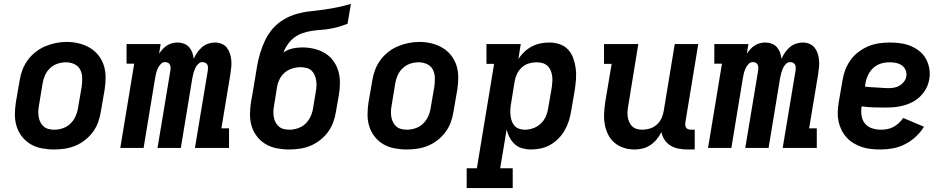

<svg xmlns="http://www.w3.org/2000/svg" viewBox="-20 -755 4840 980"><path d="M255 8Q224 8 193 2Q162 -4 136.5 -19Q111 -34 92.5 -57.5Q74 -81 65 -109.5Q56 -138 56 -169.5Q56 -201 61 -233L80 -343Q84 -370 94 -397Q104 -424 121 -447.5Q138 -471 161.5 -489.5Q185 -508 211.5 -519Q238 -530 265.5 -535.5Q293 -541 321 -541Q353 -541 383 -533.5Q413 -526 438.5 -511Q464 -496 482.5 -472.5Q501 -449 510 -420.5Q519 -392 519 -360.5Q519 -329 514 -297L495 -187Q491 -160 481.5 -133Q472 -106 455 -82.5Q438 -59 414.5 -40.5Q391 -22 364.5 -11Q338 0 310 4Q282 8 255 8ZM257 -93Q279 -93 301 -100.5Q323 -108 339.5 -124Q356 -140 365.5 -161Q375 -182 378 -203L397 -313Q400 -336 399.5 -358.5Q399 -381 389 -400Q379 -419 359 -428Q339 -437 316 -437Q294 -437 272.5 -429.5Q251 -422 234.5 -406Q218 -390 209 -369Q200 -348 197 -327L179 -217Q176 -202 175.5 -187Q175 -172 177.5 -157.5Q180 -143 186.5 -130.5Q193 -118 203.5 -109Q214 -100 228 -96.5Q242 -93 257 -93Z M594 0 665 -430H626V-530H800L792 -481Q800 -493 810 -504Q820 -515 832.5 -523Q845 -531 859 -534.5Q873 -538 886 -538Q903 -538 919 -532Q935 -526 945.5 -514Q956 -502 961.5 -486.5Q967 -471 969 -455Q976 -471 986.5 -486.5Q997 -502 1011 -514Q1025 -526 1042.5 -532Q1060 -538 1077 -538Q1095 -538 1111 -531.5Q1127 -525 1137.5 -512Q1148 -499 1153.5 -482.5Q1159 -466 1160.5 -448.5Q1162 -431 1160.5 -413Q1159 -395 1156 -377L1110 -100H1149V0H975L1041 -397Q1042 -405 1041.5 -412.5Q1041 -420 1037.5 -426Q1034 -432 1027 -435Q1020 -438 1013 -438Q1001 -438 991 -428Q981 -418 976 -406Q971 -394 967.5 -382Q964 -370 962 -358L903 0H784L850 -397Q851 -405 850.5 -412.5Q850 -420 846.5 -426Q843 -432 836.5 -435Q830 -438 822 -438Q810 -438 800.5 -428Q791 -418 785.5 -406Q780 -394 777 -382Q774 -370 772 -358L713 0Z M1455 8Q1424 8 1393 2Q1362 -4 1336.5 -19Q1311 -34 1292.5 -57.5Q1274 -81 1265 -109.5Q1256 -138 1256 -169.5Q1256 -201 1261 -233L1276 -318Q1277 -326 1278 -333.5Q1279 -341 1281 -349Q1286 -383 1292 -416.5Q1298 -450 1308 -484Q1318 -518 1334 -551Q1350 -584 1374 -611Q1398 -638 1430 -656.5Q1462 -675 1496 -684.5Q1530 -694 1564.5 -697.5Q1599 -701 1634 -706Q1669 -711 1703 -718Q1737 -725 1771 -735L1754 -634Q1732 -625 1709.5 -618.5Q1687 -612 1664 -608Q1641 -604 1618 -602.5Q1595 -601 1572 -597.5Q1549 -594 1526 -586.5Q1503 -579 1483.5 -564.5Q1464 -550 1449.5 -529.5Q1435 -509 1427 -487Q1448 -502 1473 -507.5Q1498 -513 1522 -513Q1553 -513 1583 -506Q1613 -499 1638 -484Q1663 -469 1680.5 -445.5Q1698 -422 1706.5 -393.5Q1715 -365 1715 -334Q1715 -303 1710 -272L1695 -187Q1691 -160 1681.5 -133Q1672 -106 1655 -82.5Q1638 -59 1614.5 -40.5Q1591 -22 1564.5 -11Q1538 0 1510 4Q1482 8 1455 8ZM1457 -93Q1479 -93 1501 -100.5Q1523 -108 1539.5 -124Q1556 -140 1565.5 -161Q1575 -182 1578 -203L1592 -288Q1595 -303 1595.5 -318Q1596 -333 1593.5 -347Q1591 -361 1585 -374Q1579 -387 1568.5 -396Q1558 -405 1543.5 -408.5Q1529 -412 1514 -412Q1493 -412 1472 -405.5Q1451 -399 1434 -385Q1417 -371 1407 -350.5Q1397 -330 1394 -310L1379 -217Q1376 -202 1375.5 -187Q1375 -172 1377.5 -157.5Q1380 -143 1386.5 -130.5Q1393 -118 1403.5 -109Q1414 -100 1428 -96.5Q1442 -93 1457 -93Z M2055 8Q2024 8 1993 2Q1962 -4 1936.5 -19Q1911 -34 1892.5 -57.5Q1874 -81 1865 -109.5Q1856 -138 1856 -169.5Q1856 -201 1861 -233L1880 -343Q1884 -370 1894 -397Q1904 -424 1921 -447.5Q1938 -471 1961.5 -489.5Q1985 -508 2011.5 -519Q2038 -530 2065.5 -535.5Q2093 -541 2121 -541Q2153 -541 2183 -533.5Q2213 -526 2238.5 -511Q2264 -496 2282.5 -472.5Q2301 -449 2310 -420.5Q2319 -392 2319 -360.5Q2319 -329 2314 -297L2295 -187Q2291 -160 2281.5 -133Q2272 -106 2255 -82.5Q2238 -59 2214.5 -40.5Q2191 -22 2164.5 -11Q2138 0 2110 4Q2082 8 2055 8ZM2057 -93Q2079 -93 2101 -100.5Q2123 -108 2139.5 -124Q2156 -140 2165.5 -161Q2175 -182 2178 -203L2197 -313Q2200 -336 2199.5 -358.5Q2199 -381 2189 -400Q2179 -419 2159 -428Q2139 -437 2116 -437Q2094 -437 2072.5 -429.5Q2051 -422 2034.5 -406Q2018 -390 2009 -369Q2000 -348 1997 -327L1979 -217Q1976 -202 1975.5 -187Q1975 -172 1977.5 -157.5Q1980 -143 1986.5 -130.5Q1993 -118 2003.5 -109Q2014 -100 2028 -96.5Q2042 -93 2057 -93Z M2362 205V104H2414L2502 -429H2463V-530H2638L2626 -454Q2639 -474 2656.5 -490.5Q2674 -507 2695 -518Q2716 -529 2738.5 -533.5Q2761 -538 2783 -538Q2811 -538 2836.5 -529.5Q2862 -521 2879.5 -502Q2897 -483 2906 -458Q2915 -433 2918.5 -406.5Q2922 -380 2920 -352.5Q2918 -325 2914 -297L2895 -187Q2891 -162 2883.5 -138Q2876 -114 2863 -91Q2850 -68 2831 -48.5Q2812 -29 2789 -16Q2766 -3 2741 2.5Q2716 8 2691 8Q2668 8 2646 2Q2624 -4 2608 -18.5Q2592 -33 2581.5 -52.5Q2571 -72 2566 -94L2533 104H2597V205ZM2659 -93Q2680 -93 2701.5 -100.5Q2723 -108 2740 -124Q2757 -140 2766 -161Q2775 -182 2778 -203L2797 -313Q2799 -328 2799.5 -343Q2800 -358 2797.5 -372Q2795 -386 2789 -399Q2783 -412 2772 -421Q2761 -430 2747 -433.5Q2733 -437 2718 -437Q2698 -437 2678.5 -431Q2659 -425 2643.5 -411Q2628 -397 2619 -378Q2610 -359 2607 -340L2589 -230Q2586 -214 2585 -198.5Q2584 -183 2585.5 -168Q2587 -153 2591.5 -139Q2596 -125 2605.5 -114Q2615 -103 2629 -98Q2643 -93 2659 -93Z M3219 8Q3190 8 3163.5 -0.5Q3137 -9 3116.5 -26.5Q3096 -44 3084 -68Q3072 -92 3067 -119.5Q3062 -147 3063.5 -175.5Q3065 -204 3069 -233L3102 -429H3063V-530H3238L3187 -217Q3184 -202 3183 -187.5Q3182 -173 3184 -159Q3186 -145 3191.5 -132.5Q3197 -120 3206.5 -110.5Q3216 -101 3229.5 -97Q3243 -93 3258 -93Q3278 -93 3297.5 -99Q3317 -105 3332.5 -119Q3348 -133 3356.5 -152Q3365 -171 3368 -190L3424 -530H3544L3478 -129Q3477 -121 3478 -114Q3479 -107 3483 -102Q3487 -97 3493.5 -95Q3500 -93 3508 -93H3526V8H3491Q3468 8 3445.5 4Q3423 0 3404 -11Q3385 -22 3372.5 -40.5Q3360 -59 3356 -81Q3346 -61 3332 -44Q3318 -27 3299.5 -14.5Q3281 -2 3260 3Q3239 8 3219 8Z M3594 0 3665 -430H3626V-530H3800L3792 -481Q3800 -493 3810 -504Q3820 -515 3832.5 -523Q3845 -531 3859 -534.5Q3873 -538 3886 -538Q3903 -538 3919 -532Q3935 -526 3945.5 -514Q3956 -502 3961.5 -486.5Q3967 -471 3969 -455Q3976 -471 3986.5 -486.5Q3997 -502 4011 -514Q4025 -526 4042.5 -532Q4060 -538 4077 -538Q4095 -538 4111 -531.5Q4127 -525 4137.5 -512Q4148 -499 4153.5 -482.5Q4159 -466 4160.5 -448.5Q4162 -431 4160.5 -413Q4159 -395 4156 -377L4110 -100H4149V0H3975L4041 -397Q4042 -405 4041.5 -412.5Q4041 -420 4037.5 -426Q4034 -432 4027 -435Q4020 -438 4013 -438Q4001 -438 3991 -428Q3981 -418 3976 -406Q3971 -394 3967.5 -382Q3964 -370 3962 -358L3903 0H3784L3850 -397Q3851 -405 3850.5 -412.5Q3850 -420 3846.5 -426Q3843 -432 3836.5 -435Q3830 -438 3822 -438Q3810 -438 3800.5 -428Q3791 -418 3785.5 -406Q3780 -394 3777 -382Q3774 -370 3772 -358L3713 0Z M4476 8Q4451 8 4426.5 5.5Q4402 3 4379.5 -4.5Q4357 -12 4337 -24Q4317 -36 4301.5 -53Q4286 -70 4275.5 -91Q4265 -112 4260 -135.5Q4255 -159 4256 -183.5Q4257 -208 4261 -233L4280 -343Q4284 -370 4294 -397Q4304 -424 4321 -448Q4338 -472 4362 -490Q4386 -508 4412.5 -519Q4439 -530 4467 -534Q4495 -538 4522 -538Q4550 -538 4577.5 -534Q4605 -530 4629 -520Q4653 -510 4673.5 -493.5Q4694 -477 4706.5 -454Q4719 -431 4723.5 -404Q4728 -377 4723 -350Q4719 -326 4707.5 -304Q4696 -282 4678 -264Q4660 -246 4638 -234.5Q4616 -223 4592 -216.5Q4568 -210 4545 -208Q4522 -206 4498 -206Q4468 -206 4438 -207Q4408 -208 4378 -212Q4374 -189 4377.5 -165.5Q4381 -142 4394.5 -125Q4408 -108 4430 -100.5Q4452 -93 4476 -93Q4492 -93 4508.5 -96Q4525 -99 4540 -107Q4555 -115 4568 -127Q4581 -139 4590 -153L4696 -108Q4679 -80 4654 -57Q4629 -34 4599.5 -19Q4570 -4 4538.5 2Q4507 8 4476 8ZM4513 -305Q4528 -305 4543 -307.5Q4558 -310 4571 -317.5Q4584 -325 4594 -338Q4604 -351 4606 -366Q4609 -382 4602.5 -397Q4596 -412 4583.5 -421Q4571 -430 4554.5 -433.5Q4538 -437 4522 -437Q4507 -437 4492 -434.5Q4477 -432 4463 -425.5Q4449 -419 4437 -408Q4425 -397 4417 -383.5Q4409 -370 4404 -355.5Q4399 -341 4397 -327L4395 -313Q4409 -311 4424 -310Q4439 -309 4454 -308.5Q4469 -308 4483.5 -306.5Q4498 -305 4513 -305Z"/></svg>

Font: Iosevka Curly Slab Extended
Style: Bold Italic
Weight: 700
Width: 7
Italic angle: -9°
Monospace: yes
Designer: Belleve Invis
Foundry: Belleve Invis
Version: Version 11.0.0; ttfautohint (v1.8.3)